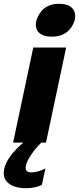

<svg xmlns="http://www.w3.org/2000/svg" viewBox="-29 -750 416 1010"><path d="M146 -500 40 0H94C40 45 2 95 -7 139C-20 198 21 240 108 240C140 240 167 234 191 223L210 136C186 149 158 157 137 157C112 157 102 146 107 122C114 90 144 45 188 0H213L319 -500ZM162 -641C150 -587 183 -557 244 -557C309 -557 347 -592 363 -641L364 -644C375 -694 349 -730 282 -730C216 -730 180 -695 163 -644Z"/></svg>

Font: LT Wave Black
Style: Italic
Weight: 900
Designer: Daniel Lyons
Version: Version 2.5 (Glyphs App)